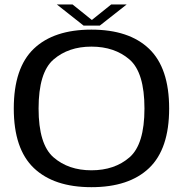

<svg xmlns="http://www.w3.org/2000/svg" viewBox="-20 -810 808 836"><path d="M378 5Q542 5 629.2 -78.2Q716.5 -161.5 716.5 -337.5Q716.5 -514 629.2 -597.5Q542 -681 378 -681Q214.5 -681 127.2 -597.8Q40 -514.5 40 -337.5Q40 -161.5 127.5 -78.2Q215 5 378 5ZM378 -68.5Q278 -68.5 213 -125Q148 -181.5 148 -337.5Q148 -494.5 213 -550.8Q278 -607 378 -607Q479 -607 544 -550.8Q609 -494.5 609 -337.5Q609 -181.5 544 -125Q479 -68.5 378 -68.5ZM344 -698.5H414.5L531.5 -790.5H464L380 -723L296 -790.5H227.5Z"/></svg>

Font: Anybody SemiExpanded
Style: Regular
Weight: 400
Width: 6
Designer: Tyler Finck
Foundry: Etcetera Type Company
Version: Version 1.113;gftools[0.9.25]